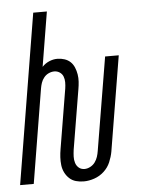

<svg xmlns="http://www.w3.org/2000/svg" viewBox="-53 -777 606 827"><g transform="rotate(-5 250.0 -363.5)"><path d="M276 8Q258 8 242 3.5Q226 -1 214 -12Q202 -23 194.5 -38Q187 -53 185 -70Q183 -87 184 -104.5Q185 -122 188 -139L231 -398Q233 -411 233 -424.5Q233 -438 228.5 -449.5Q224 -461 213.5 -468Q203 -475 190 -475Q178 -475 166 -469.5Q154 -464 145.5 -453.5Q137 -443 133 -431Q129 -419 127 -407L60 0H1L122 -735H181L142 -499Q155 -513 172.5 -520.5Q190 -528 208 -528Q224 -528 239 -523Q254 -518 264.5 -508Q275 -498 281 -483.5Q287 -469 289.5 -453.5Q292 -438 291 -422Q290 -406 287 -389L244 -131Q242 -116 241.5 -102Q241 -88 245 -75Q249 -62 259 -53.5Q269 -45 284 -45Q296 -45 308.5 -51.5Q321 -58 329 -69Q337 -80 341 -92.5Q345 -105 347 -118L414 -520H473L405 -109Q401 -87 391.5 -64.5Q382 -42 363.5 -25Q345 -8 321.5 0Q298 8 276 8Z"/></g></svg>

Font: Iosevka Light Oblique
Style: Regular
Weight: 300
Italic angle: -9°
Monospace: yes
Designer: Belleve Invis
Foundry: Belleve Invis
Version: Version 32.5.0; ttfautohint (v1.8.4)